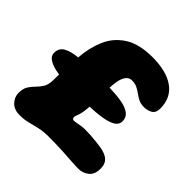

<svg xmlns="http://www.w3.org/2000/svg" viewBox="-179 -772 949 949"><g transform="rotate(45 295.0 -298.0)"><path d="M204 -236.5Q168 -236.5 131.8 -239.2Q95.5 -242 65.2 -249Q35 -256 16.5 -269Q-2 -282 -2 -302Q-2 -336 25.8 -351.5Q53.5 -367 105.2 -371.2Q157 -375.5 228.5 -375.5Q277.5 -375.5 322.2 -374.2Q367 -373 401.8 -366.5Q436.5 -360 456.8 -344.8Q477 -329.5 477 -302Q477 -278.5 454.5 -265.2Q432 -252 393.5 -245.8Q355 -239.5 306 -238Q257 -236.5 204 -236.5ZM95 36Q56.5 36 35.2 13.2Q14 -9.5 14 -37.5Q14 -69 25.8 -87.2Q37.5 -105.5 52.5 -120Q67.5 -134.5 79.2 -153.8Q91 -173 91 -207.5Q91 -222.5 91.5 -240.5Q92 -258.5 93 -278.8Q94 -299 95.5 -321.8Q97 -344.5 98.5 -369Q103.5 -441.5 129 -501Q154.5 -560.5 209.8 -596Q265 -631.5 358 -631.5Q404.5 -631.5 442.5 -622.2Q480.5 -613 507.8 -594.2Q535 -575.5 549.8 -546.8Q564.5 -518 564.5 -478.5Q564.5 -449 545.8 -437.8Q527 -426.5 502 -426.5Q480 -426.5 464 -434.2Q448 -442 434 -452.5Q420 -463 404.2 -470.8Q388.5 -478.5 367 -478.5Q347.5 -478.5 335.8 -462.8Q324 -447 319 -420.8Q314 -394.5 314 -363.5Q314 -343 313.8 -323.8Q313.5 -304.5 313 -287Q312.5 -269.5 311.8 -254.2Q311 -239 309.8 -226Q308.5 -213 307 -203Q305 -188 301.5 -177.8Q298 -167.5 295.2 -160.2Q292.5 -153 292.5 -147Q292.5 -134.5 304.5 -134.5Q312.5 -134.5 324 -136.8Q335.5 -139 348.5 -141Q361.5 -143 372.5 -143Q397.5 -143 418.8 -141.5Q440 -140 456.8 -138Q473.5 -136 484 -134.5Q525 -129 545.5 -111.8Q566 -94.5 566 -60Q566 -19 542.2 -0.5Q518.5 18 491 18Q462.5 18 433.5 15.8Q404.5 13.5 365.5 11.5Q326.5 9.5 268 9.5Q234.5 9.5 207 16Q179.5 22.5 153 29.2Q126.5 36 95 36Z"/></g></svg>

Font: Gluten Thin Black
Style: Regular
Weight: 900
Version: Version 1.300